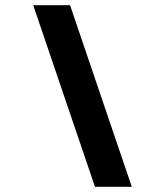

<svg xmlns="http://www.w3.org/2000/svg" viewBox="-20 -720 570 740"><path d="M108 -700 346 0H488L250 -700Z"/></svg>

Font: Jost* 700 Bold Italic
Style: Bold Italic
Weight: 700
Italic angle: -10°
Version: Version 3.200; ttfautohint (v0.97) -l 8 -r 50 -G 200 -x 14 -